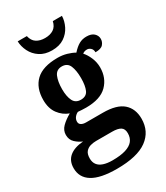

<svg xmlns="http://www.w3.org/2000/svg" viewBox="-241 -863 1041 1203"><g transform="rotate(-30 280.0 -261.5)"><path d="M236 240Q118 240 60 204.5Q2 169 2 101Q2 48 37 19Q72 -10 137 -15Q110 -26 87 -47.5Q64 -69 64 -104Q64 -137 89 -162Q114 -187 153 -209Q109 -225 80 -264Q51 -303 51 -364Q51 -452 102 -500.5Q153 -549 260 -549Q295 -549 326 -540Q357 -531 379 -518Q405 -547 429 -560.5Q453 -574 483 -574Q519 -574 537 -557Q555 -540 555 -517Q555 -495 540 -477.5Q525 -460 484 -460Q484 -480 472 -491Q460 -502 446 -502Q426 -502 413 -491Q433 -469 447.5 -435Q462 -401 462 -364Q462 -288 413 -238.5Q364 -189 260 -189Q249 -189 230 -190Q211 -191 202 -192Q188 -186 177 -172.5Q166 -159 166 -141Q166 -125 179 -117Q192 -109 213 -109H334Q434 -109 480 -68.5Q526 -28 526 44Q526 136 455 188Q384 240 236 240ZM238 180Q297 180 334 168.5Q371 157 388.5 135Q406 113 406 80Q406 48 386 35.5Q366 23 325 23H209Q189 23 168.5 28.5Q148 34 134 50Q120 66 120 99Q120 126 133.5 144Q147 162 173.5 171Q200 180 238 180ZM257 -248Q297 -248 311 -279.5Q325 -311 325 -365Q325 -421 310.5 -455Q296 -489 256 -489Q217 -489 202 -454Q187 -419 187 -364Q187 -312 202.5 -280Q218 -248 257 -248ZM255.9 -606Q204 -606 168.5 -629.5Q133 -653 115 -689.5Q97 -726 96 -763H162Q170 -727 194.5 -711Q219 -695 256 -695Q293 -695 317.5 -711Q342 -727 350 -763H416Q415 -726 397 -689.5Q379 -653 344 -629.5Q309 -606 255.9 -606Z"/></g></svg>

Font: Noto Serif Test
Style: Regular
Weight: 400
Version: Version 1.000